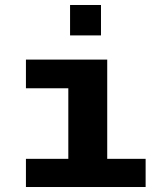

<svg xmlns="http://www.w3.org/2000/svg" viewBox="-20 -750 640 770"><path d="M84 0V-113H254V-396H84V-511H410V-113H564V0ZM261 -608V-730H385V-608Z"/></svg>

Font: Chivo Mono
Style: Bold
Weight: 700
Monospace: yes
Designer: Hector Gatti
Foundry: Omnibus-Type
Version: Version 1.008; ttfautohint (v1.8.4.7-5d5b)